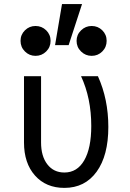

<svg xmlns="http://www.w3.org/2000/svg" viewBox="-20 -915 640 945"><path d="M461.9 -540Q513.2 -426.8 513.2 -290Q513.2 -149.4 455.6 -69.8Q397.9 9.8 296.9 9.8Q206.5 9.8 152.3 -51Q98.1 -111.8 98.1 -213.9V-540H182.1V-213.9Q182.1 -146 213.1 -106Q244.1 -65.9 296.9 -65.9Q359.9 -65.9 394.5 -125.7Q429.2 -185.5 429.2 -294.9Q429.2 -431.2 378.9 -540ZM154.8 -787.1Q185.5 -787.1 207.3 -765.9Q229 -744.6 229 -713.9Q229 -683.1 207.3 -661.6Q185.5 -640.1 154.8 -640.1Q124.5 -640.1 102.8 -661.6Q81.1 -683.1 81.1 -713.9Q81.1 -744.6 102.8 -765.9Q124.5 -787.1 154.8 -787.1ZM356.9 -713.9Q356.9 -744.1 378.9 -765.6Q400.9 -787.1 431.2 -787.1Q461.9 -787.1 483.4 -765.9Q504.9 -744.6 504.9 -713.9Q504.9 -683.1 483.4 -661.6Q461.9 -640.1 431.2 -640.1Q400.9 -640.1 378.9 -661.6Q356.9 -683.1 356.9 -713.9ZM383.8 -895 317.9 -692.9H251L285.2 -895Z"/></svg>

Font: CommitMono
Style: Regular
Weight: 400
Monospace: yes
Designer: Eigil Nikolajsen
Foundry: Eigil Nikolajsen
Version: Version 1.143